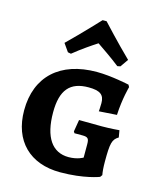

<svg xmlns="http://www.w3.org/2000/svg" viewBox="-115 -844 784 936"><g transform="rotate(15 277.5 -376.0)"><path d="M179 -563C222 -598 268 -629 296 -647C322 -629 370 -597 413 -563L428 -566L456 -606C385 -675 306 -761 306 -761H286C286 -761 206 -675 135 -606L163 -566ZM277 9C399 9 472 -20 472 -20L480 -31C477 -47 475 -68 475 -98C475 -191 480 -211 510 -229L504 -264C504 -264 459 -260 417 -260C373 -260 325 -261 301 -261L291 -201L296 -193H336C364 -193 370 -186 370 -157V-90C370 -90 343 -73 298 -73C215 -73 169 -139 169 -265C169 -378 212 -427 305 -427C363 -427 385 -411 385 -369C385 -347 383 -327 383 -327L473 -333C477 -416 495 -479 495 -479L489 -490C489 -490 398 -510 325 -510C140 -510 30 -409 30 -238C30 -84 124 9 277 9Z"/></g></svg>

Font: Alegreya SC
Style: Bold
Weight: 700
Designer: Juan Pablo del Peral
Foundry: Huerta Tipografica
Version: Version 2.007;PS 002.007;hotconv 1.0.88;makeotf.lib2.5.64775